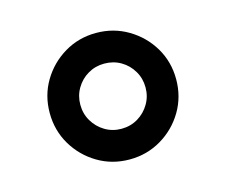

<svg xmlns="http://www.w3.org/2000/svg" viewBox="-60 -811 576 490"><g transform="rotate(-15 228.0 -566.0)"><path d="M228 -398.4Q181.8 -398.4 144 -421Q106.2 -443.5 83.6 -481.5Q61.1 -519.5 61.1 -565.7Q61.1 -611.9 83.6 -649.7Q106.2 -687.5 144 -710Q181.8 -732.6 228 -732.6Q274.1 -732.6 312.1 -710Q350.1 -687.5 372.7 -649.7Q395.2 -611.9 395.2 -565.7Q395.2 -519.5 372.7 -481.5Q350.1 -443.5 312.1 -421Q274.1 -398.4 228 -398.4ZM228 -479.4Q252.1 -479.4 271.7 -491.1Q291.2 -502.8 302.7 -522.4Q314.3 -541.9 314.3 -565.7Q314.3 -589.5 302.7 -609Q291.2 -628.6 271.7 -640.1Q252.1 -651.6 228 -651.6Q204.2 -651.6 184.7 -640.1Q165.1 -628.6 153.6 -609Q142 -589.5 142 -565.7Q142 -541.9 153.6 -522.4Q165.1 -502.8 184.7 -491.1Q204.2 -479.4 228 -479.4Z"/></g></svg>

Font: InterMG Medium
Style: Regular
Weight: 500
Designer: Rasmus Andersson
Foundry: rsms
Version: Version 3.019;December 26, 2023;FontCreator 15.0.0.2955 64-b